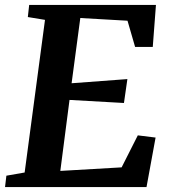

<svg xmlns="http://www.w3.org/2000/svg" viewBox="-26 -763 692 783"><path d="M-5.5 0 0 -46.5 74.5 -59.5 157.5 -682 87.5 -693.5 93 -743H610L597 -571.5H525L494 -678.5L301.5 -689.5L266 -423.5L493.5 -440.5L479.5 -343L257.5 -355.5L220 -66L470 -80.5L536 -211L608.5 -202L571.5 0Z"/></svg>

Font: Merriweather Light 18pt
Style: Bold Italic
Weight: 700
Italic angle: -7.8°
Version: Version 2.101